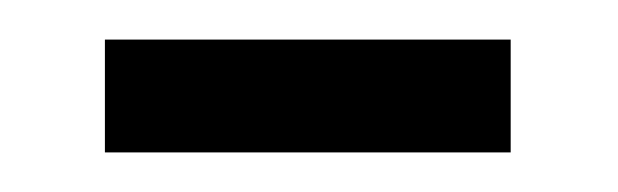

<svg xmlns="http://www.w3.org/2000/svg" viewBox="-20 -319 312 97"><path d="M33 -242V-299H238V-242Z"/></svg>

Font: Archivo Condensed Thin
Style: Regular
Weight: 250
Width: 3
Designer: Hector Gatti
Foundry: Omnibus-Type
Version: Version 2.001